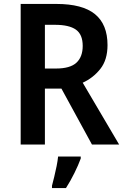

<svg xmlns="http://www.w3.org/2000/svg" viewBox="-20 -785 631 975"><path d="M266 -765Q399 -765 462.5 -713Q526 -661 526 -556Q526 -481 489.5 -435Q453 -389 400 -365L585 -51H447L292 -335H208V-51H85V-765ZM259 -659H208V-437H264Q336 -437 368 -466.5Q400 -496 400 -552Q400 -610 365.5 -634.5Q331 -659 259 -659ZM390 20Q378 53 358 93.5Q338 134 315 170H244V158Q249 139 255.5 112.5Q262 86 267.5 58.5Q273 31 275 10H390Z"/></svg>

Font: Noto Sans Tamil UI SemiCondensed SemiBold
Style: Regular
Weight: 600
Width: 4
Designer: Jelle Bosma - Monotype Design Team
Foundry: Monotype Imaging Inc.
Version: Version 2.004; ttfautohint (v1.8.4.7-5d5b)